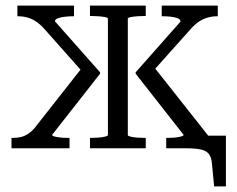

<svg xmlns="http://www.w3.org/2000/svg" viewBox="-20 -529 845 685"><path d="M726 0H573V-37H576Q585 -37 595 -37.5Q605 -38 614 -39.5Q623 -41 629 -43Q635 -45 635 -48L464 -266V-271L624 -452Q624 -460 613.5 -464Q603 -468 588 -469.5Q573 -471 561 -471H557V-509H757V-471H755Q738 -471 721.5 -466.5Q705 -462 690 -452Q675 -442 660 -425L517 -265L523 -298L726 -41ZM21 0V-37H25Q41 -37 54 -40Q67 -43 79.5 -51Q92 -59 104 -73L281 -298V-265L139 -425Q124 -442 109 -452Q94 -462 78 -466.5Q62 -471 44 -471H42V-509H244V-471H240Q228 -471 213 -469.5Q198 -468 187 -464Q176 -460 176 -453L337 -271V-266L166 -48Q166 -45 171.5 -43Q177 -41 186.5 -39.5Q196 -38 206 -37.5Q216 -37 225 -37H228V0ZM633 0 646 -45H786V136H744L736 53Q734 31 724.5 19.5Q715 8 695 4Q675 0 642 0ZM301 -472V-509H500V-472H497Q485 -472 470.5 -471Q456 -470 446 -468Q436 -466 436 -462V-47Q436 -44 446 -41.5Q456 -39 470.5 -38Q485 -37 497 -37H500V0H301V-37H304Q316 -37 330 -38Q344 -39 354.5 -41.5Q365 -44 365 -47V-462Q365 -466 355 -468Q345 -470 330.5 -471Q316 -472 304 -472Z"/></svg>

Font: Roboto Serif 28pt Condensed Light
Style: Regular
Weight: 300
Width: 3
Designer: Greg Gazdowicz
Foundry: Commercial Type
Version: Version 1.008